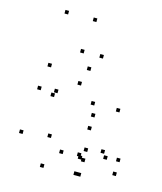

<svg xmlns="http://www.w3.org/2000/svg" viewBox="-124 -918 868 1030"><g transform="rotate(15 310.0 -403.5)"><path d="M419.1 16V-4H399.1V16ZM602.5 -36.6V-56.6H582.5V-36.6ZM602.5 -113.5V-133.5H582.5V-113.5ZM510.5 -135.9V-155.9H490.5V-135.9ZM532.6 -108.3V-128.3H512.6V-108.3ZM532.6 -371.3V-391.3H512.6V-371.3ZM324.6 -546.1V-566.1H304.6V-546.1ZM115.6 -509.9V-529.9H95.6V-509.9ZM93.9 -377.1V-397.1H73.9V-377.1ZM172.4 -360.2V-380.2H152.4V-360.2ZM185.1 -384.9V-404.9H165.1V-384.9ZM296.2 -457.2V-477.2H276.2V-457.2ZM392.4 -372.1V-392.1H372.4V-372.1ZM392.4 -87V-107H372.4V-87ZM400.8 -73.9V-93.9H380.8V-73.9ZM400.8 16V-4H380.8V16ZM420.6 -64.5V-84.5H400.6V-64.5ZM420.6 -121.7V-141.7H400.6V-121.7ZM296.4 -76.8V-96.8H276.4V-76.8ZM213.2 -143.8V-163.8H193.2V-143.8ZM409.5 -238.5V-258.5H389.5V-238.5ZM410.2 -310.6V-330.6H390.2V-310.6ZM60.8 -125.4V-145.4H40.8V-125.4ZM215.9 21.5V1.5H195.9V21.5ZM372.4 -627.4V-647.4H352.4V-627.4ZM287.7 -807.7V-827.7H267.7V-807.7ZM130.6 -807.7V-827.7H110.6V-807.7ZM265.4 -627.4V-647.4H245.4V-627.4Z"/></g></svg>

Font: Monaspace Xenon Dots Var
Style: Regular
Weight: 400
Designer: Riley Cran and the Lettermatic Team
Version: Version 1.100 (Monaspace Xenon Dots)